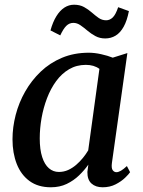

<svg xmlns="http://www.w3.org/2000/svg" viewBox="-20 -784 606 814"><path d="M454.5 -93.5Q451.5 -71 457.8 -62.5Q464 -54 473.5 -54Q482 -54 492.8 -60.2Q503.5 -66.5 518 -80L531.5 -54Q526.5 -46 510.5 -30.5Q494.5 -15 470.2 -2.5Q446 10 415 10Q385.5 10 367.8 -6Q350 -22 350.5 -55L354.5 -86Q338 -62.5 315.2 -40.5Q292.5 -18.5 262.8 -4.2Q233 10 195.5 10Q141.5 10 105.2 -16.5Q69 -43 51 -89Q33 -135 33 -193.5Q33 -244.5 46.5 -296.8Q60 -349 86.8 -396Q113.5 -443 152.5 -480.2Q191.5 -517.5 242.8 -539Q294 -560.5 356.5 -560.5Q381 -560.5 409 -554.2Q437 -548 458 -539.5L520 -559ZM401.5 -492Q390 -500.5 375.5 -504.8Q361 -509 344 -509Q304.5 -509 273 -490.5Q241.5 -472 218.2 -440.2Q195 -408.5 179.5 -368Q164 -327.5 156.2 -283.5Q148.5 -239.5 148.5 -197Q148.5 -150 158.8 -118.2Q169 -86.5 187.2 -70.8Q205.5 -55 229.5 -55Q250.5 -55 268.8 -63.2Q287 -71.5 302.8 -85Q318.5 -98.5 331.5 -114.5Q344.5 -130.5 354 -146.5ZM194 -655Q204 -691 219 -715.2Q234 -739.5 253 -751.8Q272 -764 294 -764Q318.5 -764 336.5 -754Q354.5 -744 369.2 -731Q384 -718 398.2 -708Q412.5 -698 430 -698Q445.5 -698 458 -710Q470.5 -722 481 -753.5L526.5 -737Q518.5 -696 504.2 -670.5Q490 -645 470.2 -633Q450.5 -621 426 -621Q403 -621 384.5 -631Q366 -641 350.8 -654Q335.5 -667 321 -677Q306.5 -687 291 -687Q274 -687 261.2 -674.5Q248.5 -662 235.5 -634Z"/></svg>

Font: Merriweather 36pt Medium
Style: Italic
Weight: 500
Italic angle: -7.8°
Version: Version 2.101